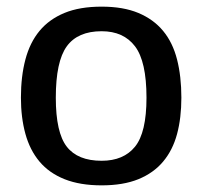

<svg xmlns="http://www.w3.org/2000/svg" viewBox="-20 -551 609 578"><path d="M286 -531Q351 -531 396.5 -512Q442 -493 471 -458Q500 -423 513 -372Q526 -321 526 -257Q526 -196 513 -147.5Q500 -99 471 -64.5Q442 -30 396.5 -11.5Q351 7 286 7Q221 7 174.5 -11.5Q128 -30 99 -64.5Q70 -99 56.5 -148Q43 -197 43 -257Q43 -321 56.5 -372Q70 -423 99 -458Q128 -493 174 -512Q220 -531 286 -531ZM286 -457Q214 -457 181 -411.5Q148 -366 148 -257Q148 -152 181 -109.5Q214 -67 286 -67Q352 -67 386.5 -109.5Q421 -152 421 -257Q421 -366 386.5 -411.5Q352 -457 286 -457Z"/></svg>

Font: BM YEONSUNG
Style: Regular
Weight: 400
Designer: Bongjin Kim; Myungsoo Han; Jaehyun Keum; Jihee Min; Dokyung Lee; Chorong Kim; Jooyeon Kang; Sang-a Kim;
Foundry: Sandoll Communications Inc.
Version: Version 1.000;PS 1;hotconv 16.6.51;makeotf.lib2.5.65220